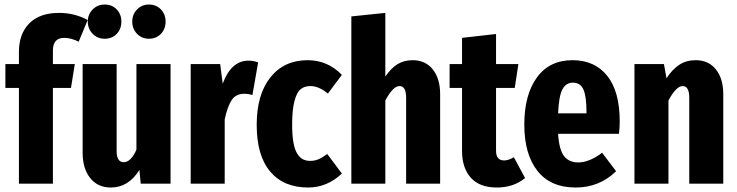

<svg xmlns="http://www.w3.org/2000/svg" viewBox="-20 -815 3270 852"><path d="M265.1 -647Q214.8 -647 214.8 -590.8V-530.8H312L294.9 -424.8H214.8V0H64V-424.8H3.9V-530.8H64V-585Q64 -664.6 109.9 -711.2Q155.8 -757.8 242.2 -757.8Q310.5 -757.8 369.1 -726.1L329.1 -629.9Q295.4 -647 265.1 -647Z M518.6 -719.2Q518.6 -686.5 498 -664.8Q477.5 -643.1 444.8 -643.1Q412.6 -643.1 391.1 -665Q369.6 -687 369.6 -719.2Q369.6 -751 391.1 -772.9Q412.6 -794.9 444.8 -794.9Q477.1 -794.9 497.8 -773.2Q518.6 -751.5 518.6 -719.2ZM640.6 -794.9Q673.3 -794.9 694.1 -773.2Q714.8 -751.5 714.8 -719.2Q714.8 -686.5 694.1 -664.8Q673.3 -643.1 640.6 -643.1Q609.4 -643.1 588.1 -665Q566.9 -687 566.9 -719.2Q566.9 -751 588.1 -772.9Q609.4 -794.9 640.6 -794.9ZM736.8 -530.8V0H604.5L598.6 -61Q550.3 17.1 471.7 17.1Q413.6 17.1 380.1 -25.1Q346.7 -67.4 346.7 -136.2V-530.8H497.6V-142.1Q497.6 -119.6 505.6 -107.4Q513.7 -95.2 528.8 -95.2Q561 -95.2 585.4 -150.9V-530.8Z M1083 -545.9Q1104.5 -545.9 1125.5 -538.1L1100.1 -393.1Q1082 -398.9 1063.5 -398.9Q1026.4 -398.9 1007.8 -370.4Q989.3 -341.8 977.1 -285.2V0H826.2V-530.8H957L968.3 -443.8Q1005.9 -545.9 1083 -545.9Z M1345.2 -547.9Q1433.6 -547.9 1497.1 -482.9L1435.1 -399.9Q1394.5 -433.1 1357.4 -433.1Q1330.6 -433.1 1313.5 -418.7Q1296.4 -404.3 1286.4 -365.7Q1276.4 -327.1 1276.4 -262.2Q1276.4 -214.8 1282.2 -182.4Q1288.1 -149.9 1299.3 -132.6Q1310.5 -115.2 1324.2 -108.2Q1337.9 -101.1 1356.4 -101.1Q1376.5 -101.1 1393.3 -108.2Q1410.2 -115.2 1432.1 -131.8L1497.1 -44.9Q1431.6 17.1 1347.2 17.1Q1238.8 17.1 1179 -53.7Q1119.1 -124.5 1119.1 -261.2Q1119.1 -395.5 1179.9 -471.7Q1240.7 -547.9 1345.2 -547.9Z M1811 -547.9Q1867.7 -547.9 1900.4 -507.1Q1933.1 -466.3 1933.1 -397V0H1782.2V-380.9Q1782.2 -433.1 1752.9 -433.1Q1724.1 -433.1 1689.9 -369.1V0H1539.1V-742.2L1689.9 -757.8V-475.1Q1715.3 -512.7 1744.1 -530.3Q1772.9 -547.9 1811 -547.9Z M2260.3 -117.2 2310.1 -24.9Q2258.8 17.1 2185.1 17.1Q2107.9 17.1 2069.1 -26.6Q2030.3 -70.3 2030.3 -145V-424.8H1975.1V-530.8H2030.3V-647L2181.2 -664.1V-530.8H2280.3L2264.2 -424.8H2181.2V-146Q2181.2 -103 2217.3 -103Q2235.8 -103 2260.3 -117.2Z M2730 -275.9Q2730 -247.6 2726.6 -221.2H2456.5Q2461.4 -148.9 2483.4 -121.6Q2505.4 -94.2 2545.9 -94.2Q2594.7 -94.2 2651.9 -137.2L2713.9 -55.2Q2640.1 17.1 2534.7 17.1Q2422.9 17.1 2364.7 -56.9Q2306.6 -130.9 2306.6 -262.2Q2306.6 -393.6 2362.1 -470.7Q2417.5 -547.9 2521 -547.9Q2618.7 -547.9 2674.3 -478.8Q2730 -409.7 2730 -275.9ZM2582.5 -312V-318.8Q2582.5 -386.7 2569.1 -417.5Q2555.7 -448.2 2522 -448.2Q2491.7 -448.2 2475.8 -418.7Q2460 -389.2 2456.5 -312Z M3067.4 -547.9Q3124 -547.9 3156.7 -507.1Q3189.5 -466.3 3189.5 -397V0H3038.6V-380.9Q3038.6 -433.1 3009.3 -433.1Q2980.5 -433.1 2946.3 -369.1V0H2795.4V-530.8H2926.3L2937.5 -467.8Q2964.4 -508.3 2995.1 -528.1Q3025.9 -547.9 3067.4 -547.9Z"/></svg>

Font: Fira Sans Compressed
Style: Bold
Weight: 700
Width: 1
Designer: Carrois Corporate & Edenspiekermann AG
Foundry: Carrois Corporate GbR & Edenspiekermann AG
Version: Version 4.203;PS 004.203;hotconv 1.0.88;makeotf.lib2.5.64775